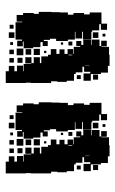

<svg xmlns="http://www.w3.org/2000/svg" viewBox="117 -748 411 686"><g transform="rotate(90 323.0 -405.5)"><path d="M273 -404H271V-382H277V-310H276V-292H277V-220H235V-231H216V-251H235V-260H215V-282H235V-284H209V-311H207V-290H185V-312H206V-320H185V-342H206V-347H182V-371H176V-381H156V-401H173V-412H157V-430H173V-441H156V-461H173V-463H148V-486H145V-472H127V-490H141V-497H122V-525H141V-527H122V-555H145V-561H126V-581H146V-562H148V-589H176V-591H216V-585H240V-560H245V-524H269V-498H243V-522H237V-500H219V-494H239V-470H245V-464H269V-438H273ZM594 -404V-382H600V-310H599V-292H600V-220H558V-231H539V-251H558V-260H538V-282H558V-284H532V-311H530V-290H508V-312H529V-320H508V-342H529V-347H505V-371H499V-381H479V-401H496V-412H480V-430H496V-441H479V-461H496V-463H471V-486H468V-472H450V-490H464V-497H445V-525H464V-527H445V-555H468V-561H449V-581H469V-562H471V-589H499V-591H539V-585H563V-560H568V-524H592V-498H566V-522H560V-500H542V-494H562V-470H568V-464H592V-438H596V-404ZM131 -344H149V-318H153V-284H129V-281H146V-261H126V-278H122V-255H60V-279H58V-259H34V-282H27V-320H30V-338H23V-384H24V-413H25V-442H33V-462H27V-500H32V-520H25V-562H65V-582H87V-560H67V-554H89V-529H94V-526H121V-496H94V-493H118V-469H94V-467H122V-442H127V-400H119V-378H123V-356H127V-370H145V-352H131ZM454 -344H472V-318H476V-284H452V-281H469V-261H449V-278H445V-255H383V-279H381V-259H357V-282H350V-320H353V-338H346V-384H347V-413H348V-442H356V-462H350V-500H355V-520H348V-562H388V-582H410V-560H390V-554H412V-529H417V-526H444V-496H417V-493H441V-469H417V-467H445V-442H450V-400H442V-378H446V-356H450V-370H468V-352H454ZM101 -576H111V-566H101ZM424 -576H434V-566H424ZM96 -551H116V-531H96ZM419 -551H439V-531H419ZM247 -550H265V-532H247ZM570 -550H588V-532H570ZM215 -519H214V-504H215ZM538 -519H537V-504H538ZM263 -488V-474H249V-488ZM586 -488V-474H572V-488ZM129 -458H143V-444H129ZM176 -444H178V-458H176ZM452 -458H466V-444H452ZM499 -444H501V-458H499ZM140 -425V-417H132V-425ZM463 -425V-417H455V-425ZM162 -357V-365H170V-357ZM485 -357V-365H493V-357ZM177 -320H155V-342H177ZM500 -320H478V-342H500ZM176 -311V-291H156V-311ZM499 -311V-291H479V-311ZM178 -259H154V-283H178ZM501 -259H477V-283H501ZM205 -262H187V-280H205ZM528 -262H510V-280H528ZM116 -231H96V-251H116ZM439 -231H419V-251H439ZM174 -233H158V-249H174ZM204 -233H188V-249H204ZM497 -233H481V-249H497ZM527 -233H511V-249H527ZM83 -234H69V-248H83ZM406 -234H392V-248H406ZM141 -236H131V-246H141ZM464 -236H454V-246H464Z"/></g></svg>

Font: Rubik-Storm
Style: Regular
Weight: 400
Designer: NaN (generative design), Hubert & Fischer (Rubik source font outlines)
Foundry: NaN, Hubert & Fischer
Version: Version 1.000